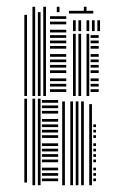

<svg xmlns="http://www.w3.org/2000/svg" viewBox="-20 -548 363 568"><path d="M60 -8H52V-256H60ZM84 0H76V-256H84ZM100 0H92V-256H100ZM152 -12H104V-20H152ZM152 -28H104V-36H152ZM152 -44H104V-52H152ZM152 -68H104V-76H152ZM152 -84H104V-92H152ZM152 -100H104V-108H152ZM152 -116H104V-124H152ZM152 -140H104V-148H152ZM152 -156H104V-164H152ZM152 -172H104V-180H152ZM152 -188H104V-196H152ZM152 -212H104V-220H152ZM152 -228H104V-236H152ZM152 -244H104V-252H152ZM172 0H164V-248H172ZM196 0H188V-248H196ZM212 0H204V-248H212ZM228 0H220V-248H228ZM252 0H244V-192H252ZM264 -12H256V-20H264ZM264 -28H256V-36H264ZM264 -44H256V-52H264ZM264 -68H256V-76H264ZM264 -84H256V-92H264ZM264 -100H256V-108H264ZM264 -116H256V-124H264ZM264 -140H256V-148H264ZM264 -156H256V-164H264ZM264 -172H256V-180H264ZM252 -192H244V-240H252ZM60 -264H52V-504H60ZM84 -264H76V-512H84ZM100 -264H92V-512H100ZM116 -264H108V-512H116ZM176 -276H128V-284H176ZM176 -292H128V-300H176ZM176 -308H128V-316H176ZM176 -332H128V-340H176ZM176 -348H128V-356H176ZM176 -364H128V-372H176ZM176 -380H128V-388H176ZM176 -404H128V-412H176ZM176 -420H128V-428H176ZM176 -436H128V-444H176ZM176 -452H128V-460H176ZM176 -476H128V-484H176ZM176 -492H128V-500H176ZM204 -264H196V-448H204ZM220 -264H212V-448H220ZM244 -264H236V-448H244ZM272 -276H248V-284H272ZM272 -292H248V-300H272ZM272 -308H248V-316H272ZM272 -332H248V-340H272ZM272 -348H248V-356H272ZM272 -364H248V-372H272ZM272 -380H248V-388H272ZM272 -404H248V-412H272ZM272 -420H248V-428H272ZM272 -436H248V-444H272ZM204 -456H196V-488H204ZM220 -456H212V-488H220ZM244 -456H236V-488H244ZM260 -456H252V-488H260ZM276 -456H268V-488H276ZM256 -508H184V-516H256ZM84 -512H76V-528H84ZM116 -512H108V-528H116ZM156 -512H148V-528H156ZM236 -512H228V-528H236Z"/></svg>

Font: Rubik Lines
Style: Regular
Weight: 400
Designer: Hubert and Fischer, NaN
Foundry: Hubert and Fischer, NaN
Version: Version 2.201